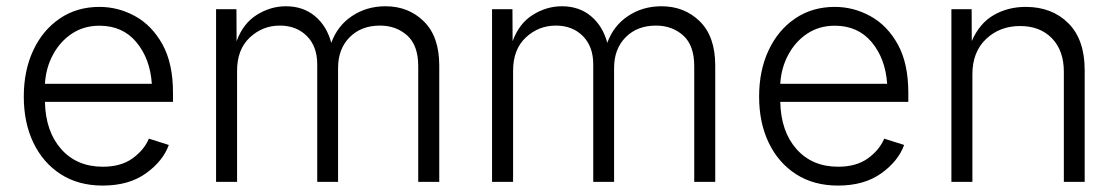

<svg xmlns="http://www.w3.org/2000/svg" viewBox="-20 -575 3533 607"><path d="M304.7 11.7Q228 11.7 172.1 -24.2Q116.2 -60.1 85.7 -123.5Q55.2 -187 55.2 -269.5Q55.2 -352.1 85.2 -416Q115.2 -480 169.2 -516.6Q223.1 -553.2 294.4 -553.2Q354 -553.2 407.2 -523.9Q460.4 -494.6 493.7 -434.6Q526.9 -374.5 526.9 -281.7V-252.9H122.1Q124 -159.7 173.3 -103.8Q222.7 -47.9 305.2 -47.9Q362.3 -47.9 398.9 -74.2Q435.5 -100.6 450.7 -136.7L513.7 -116.7Q495.1 -65.4 441.2 -26.9Q387.2 11.7 304.7 11.7ZM122.1 -310.1H460Q454.6 -389.6 411.1 -441.7Q367.7 -493.7 294.4 -493.7Q245.1 -493.7 207.5 -468.8Q169.9 -443.8 147.5 -402.1Q125 -360.4 122.1 -310.1Z M663.1 0V-545.9H727.5L728 -444.8Q748.5 -501 792 -528.1Q835.4 -555.2 883.8 -555.2Q938.5 -555.2 975.8 -523.9Q1013.2 -492.7 1027.3 -439.5Q1046.9 -493.7 1093 -524.4Q1139.2 -555.2 1198.7 -555.2Q1271.5 -555.2 1320.1 -507.3Q1368.7 -459.5 1368.7 -367.7V0H1302.2V-365.7Q1302.2 -431.6 1267.3 -462.9Q1232.4 -494.1 1181.2 -494.1Q1122.1 -494.1 1085.4 -457.3Q1048.8 -420.4 1048.8 -359.9V0H982.9V-371.6Q982.9 -428.2 950 -461.2Q917 -494.1 864.7 -494.1Q810.1 -494.1 769.8 -456.5Q729.5 -418.9 729.5 -351.1V0Z M1535.6 0V-545.9H1600.1L1600.6 -444.8Q1621.1 -501 1664.6 -528.1Q1708 -555.2 1756.3 -555.2Q1811 -555.2 1848.4 -523.9Q1885.7 -492.7 1899.9 -439.5Q1919.4 -493.7 1965.6 -524.4Q2011.7 -555.2 2071.3 -555.2Q2144 -555.2 2192.6 -507.3Q2241.2 -459.5 2241.2 -367.7V0H2174.8V-365.7Q2174.8 -431.6 2139.9 -462.9Q2105 -494.1 2053.7 -494.1Q1994.6 -494.1 1958 -457.3Q1921.4 -420.4 1921.4 -359.9V0H1855.5V-371.6Q1855.5 -428.2 1822.5 -461.2Q1789.6 -494.1 1737.3 -494.1Q1682.6 -494.1 1642.3 -456.5Q1602.1 -418.9 1602.1 -351.1V0Z M2629.4 11.7Q2552.7 11.7 2496.8 -24.2Q2440.9 -60.1 2410.4 -123.5Q2379.9 -187 2379.9 -269.5Q2379.9 -352.1 2409.9 -416Q2439.9 -480 2493.9 -516.6Q2547.9 -553.2 2619.1 -553.2Q2678.7 -553.2 2731.9 -523.9Q2785.2 -494.6 2818.4 -434.6Q2851.6 -374.5 2851.6 -281.7V-252.9H2446.8Q2448.7 -159.7 2498 -103.8Q2547.4 -47.9 2629.9 -47.9Q2687 -47.9 2723.6 -74.2Q2760.3 -100.6 2775.4 -136.7L2838.4 -116.7Q2819.8 -65.4 2765.9 -26.9Q2711.9 11.7 2629.4 11.7ZM2446.8 -310.1H2784.7Q2779.3 -389.6 2735.8 -441.7Q2692.4 -493.7 2619.1 -493.7Q2569.8 -493.7 2532.2 -468.8Q2494.6 -443.8 2472.2 -402.1Q2449.7 -360.4 2446.8 -310.1Z M3054.2 -340.3V0H2987.8V-545.9H3051.8L3052.2 -445.3Q3077.1 -502 3122.1 -527.6Q3167 -553.2 3222.7 -553.2Q3305.7 -553.2 3357.4 -501.7Q3409.2 -450.2 3409.2 -353V0H3343.3V-348.1Q3343.3 -415 3305.7 -453.9Q3268.1 -492.7 3205.1 -492.7Q3140.6 -492.7 3097.4 -451.7Q3054.2 -410.6 3054.2 -340.3Z"/></svg>

Font: Inter Light
Style: Regular
Weight: 300
Designer: Rasmus Andersson
Foundry: rsms
Version: Version 4.000;git-a52131595